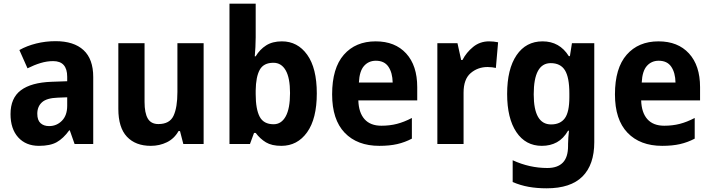

<svg xmlns="http://www.w3.org/2000/svg" viewBox="-20 -780 3851 1040"><path d="M281 -557Q380 -557 432.5 -508.5Q485 -460 485 -363V0H384L358 -74H355Q323 -30 287.5 -10Q252 10 191 10Q120 10 78.5 -36Q37 -82 37 -162Q37 -249 93 -291Q149 -333 259 -337L344 -340V-364Q344 -449 268 -449Q234 -449 199.5 -438.5Q165 -428 129 -410L85 -509Q126 -532 176.5 -544.5Q227 -557 281 -557ZM293 -251Q233 -249 207.5 -226Q182 -203 182 -164Q182 -129 199.5 -113Q217 -97 246 -97Q287 -97 315.5 -126Q344 -155 344 -207V-253Z M1083 -546V0H973L955 -70H947Q924 -29 884 -9.5Q844 10 797 10Q714 10 667.5 -39.5Q621 -89 621 -190V-546H763V-228Q763 -168 780.5 -138Q798 -108 838 -108Q899 -108 920 -153Q941 -198 941 -282V-546Z M1365 -578Q1365 -553 1363.5 -525Q1362 -497 1360 -475H1365Q1387 -512 1421.5 -534Q1456 -556 1507 -556Q1592 -556 1644 -483.5Q1696 -411 1696 -274Q1696 -137 1643.5 -63.5Q1591 10 1504 10Q1452 10 1420.5 -9Q1389 -28 1365 -60H1356L1334 0H1223V-760H1365ZM1461 -440Q1408 -440 1387 -402Q1366 -364 1365 -290V-270Q1365 -189 1386.5 -148Q1408 -107 1462 -107Q1504 -107 1527.5 -149.5Q1551 -192 1551 -276Q1551 -358 1527.5 -399Q1504 -440 1461 -440Z M2015 -556Q2120 -556 2180 -490.5Q2240 -425 2240 -308V-236H1921Q1923 -170 1954.5 -134.5Q1986 -99 2046 -99Q2091 -99 2130 -109Q2169 -119 2211 -141V-29Q2173 -9 2131.5 0.5Q2090 10 2035 10Q1915 10 1847 -61Q1779 -132 1779 -269Q1779 -411 1842.5 -483.5Q1906 -556 2015 -556ZM2016 -451Q1977 -451 1952 -423Q1927 -395 1924 -333H2107Q2106 -386 2084 -418.5Q2062 -451 2016 -451Z M2629 -556Q2654 -556 2678 -551L2666 -412Q2658 -414 2645.5 -415.5Q2633 -417 2621 -417Q2568 -417 2529.5 -384Q2491 -351 2491 -278V0H2349V-546H2458L2478 -455H2485Q2506 -496 2543 -526Q2580 -556 2629 -556Z M2919 -556Q3011 -556 3061 -476H3067L3078 -546H3199V-10Q3199 112 3135 176Q3071 240 2941 240Q2888 240 2843.5 232Q2799 224 2757 206V88Q2848 130 2945 130Q3000 130 3028.5 101Q3057 72 3057 11V0Q3057 -16 3058.5 -36Q3060 -56 3062 -72H3057Q3032 -29 2996.5 -9.5Q2961 10 2915 10Q2827 10 2777 -64.5Q2727 -139 2727 -271Q2727 -406 2778 -481Q2829 -556 2919 -556ZM2963 -438Q2871 -438 2871 -269Q2871 -106 2965 -106Q3015 -106 3039.5 -139.5Q3064 -173 3064 -253V-274Q3064 -361 3040 -399.5Q3016 -438 2963 -438Z M3547 -556Q3652 -556 3712 -490.5Q3772 -425 3772 -308V-236H3453Q3455 -170 3486.5 -134.5Q3518 -99 3578 -99Q3623 -99 3662 -109Q3701 -119 3743 -141V-29Q3705 -9 3663.5 0.5Q3622 10 3567 10Q3447 10 3379 -61Q3311 -132 3311 -269Q3311 -411 3374.5 -483.5Q3438 -556 3547 -556ZM3548 -451Q3509 -451 3484 -423Q3459 -395 3456 -333H3639Q3638 -386 3616 -418.5Q3594 -451 3548 -451Z"/></svg>

Font: Noto Sans Arabic SemCond
Style: Bold
Weight: 700
Width: 4
Designer: Monotype Design Team, Nadine Chahine, Nizar Qandah and Khaled Hosny
Foundry: Monotype Imaging Inc.
Version: Version 2.012; ttfautohint (v1.8.4.7-5d5b)